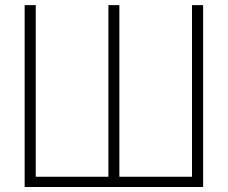

<svg xmlns="http://www.w3.org/2000/svg" viewBox="-20 -748 911 768"><path d="M78.6 -727.5H123V-41H413.6V-727.5H457.5V-41H748V-727.5H792.5V0H78.6Z"/></svg>

Font: Inter Display Extra Light
Style: Regular
Weight: 200
Designer: Rasmus Andersson
Foundry: rsms
Version: Version 4.000;git-4fc901f